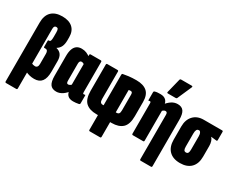

<svg xmlns="http://www.w3.org/2000/svg" viewBox="-110 -1252 2422 1953"><g transform="rotate(30 1101.0 -275.5)"><path d="M40 185Q28 185 28 172V-518Q28 -602 72 -645.5Q116 -689 199 -689Q277 -689 320 -650.5Q363 -612 363 -540V-504Q363 -459 349.5 -429.5Q336 -400 306 -382V-380Q344 -371 363 -344Q382 -317 382 -270V-147Q382 -69 353 -31.5Q324 6 265 6Q236 6 210 -0.5Q184 -7 164 -17L165 -121Q175 -116 186 -113Q197 -110 208 -110Q224 -110 233 -121.5Q242 -133 242 -155V-276Q242 -297 234.5 -308Q227 -319 211 -319H198Q191 -319 191 -328V-398Q191 -407 198 -407H203Q216 -407 220.5 -420.5Q225 -434 225 -463V-515Q225 -544 219 -554.5Q213 -565 198 -565Q184 -565 177.5 -555.5Q171 -546 171 -527V172Q171 185 159 185Z M524 6Q474 6 452 -25.5Q430 -57 430 -126V-358Q430 -407 441.5 -439Q453 -471 476 -487Q499 -503 533 -503Q564 -503 590 -492.5Q616 -482 639 -462L638 -368Q627 -378 617.5 -382.5Q608 -387 599 -387Q590 -387 584.5 -383Q579 -379 576 -370.5Q573 -362 573 -348V-155Q573 -134 577.5 -126Q582 -118 593 -118Q603 -118 614 -124.5Q625 -131 633 -142L656 -81Q632 -42 596.5 -18Q561 6 524 6ZM722 6Q633 6 633 -91V-104L627 -117V-422L628 -447V-484Q628 -497 640 -497H758Q770 -497 770 -484V-130Q770 -119 772 -115Q774 -111 781 -111Q785 -111 788 -111.5Q791 -112 793 -113Q800 -116 800 -108V-16Q800 -4 788 -1Q755 6 722 6Z M1023 185Q1012 185 1012 172V0H994Q911 0 867.5 -40.5Q824 -81 824 -178V-484Q824 -497 836 -497H956Q967 -497 967 -484V-165Q967 -137 975.5 -126Q984 -115 1001 -115H1012V-475Q1012 -486 1022 -488Q1044 -493 1084.5 -498Q1125 -503 1175 -503Q1257 -503 1300 -465.5Q1343 -428 1343 -344V-178Q1343 -81 1299 -40.5Q1255 0 1173 0H1155V172Q1155 185 1143 185ZM1155 -115H1165Q1183 -115 1191.5 -126Q1200 -137 1200 -165V-348Q1200 -366 1194.5 -373Q1189 -380 1178 -380Q1172 -380 1166 -379.5Q1160 -379 1155 -377Z M1621 185Q1610 185 1610 172V-348Q1610 -365 1604.5 -372.5Q1599 -380 1587 -380Q1578 -380 1568 -374Q1558 -368 1550 -358L1527 -419Q1550 -453 1584.5 -478Q1619 -503 1661 -503Q1709 -503 1731 -472Q1753 -441 1753 -372V172Q1753 185 1741 185ZM1423 0Q1411 0 1411 -13V-368Q1411 -378 1408.5 -382.5Q1406 -387 1399 -387Q1396 -387 1393 -386Q1390 -385 1387 -384Q1381 -383 1381 -390V-481Q1381 -493 1392 -496Q1407 -501 1424 -502Q1441 -503 1458 -503Q1501 -503 1524 -479Q1547 -455 1547 -407V-395L1554 -380V-13Q1554 0 1542 0ZM1519 -546Q1505 -546 1509 -560L1550 -725Q1553 -736 1566 -736H1689Q1704 -736 1697 -720L1625 -556Q1622 -546 1609 -546Z M1977 6Q1894 6 1849 -39.5Q1804 -85 1804 -169V-324Q1804 -403 1848 -450Q1892 -497 1968 -497H2184Q2195 -497 2195 -485V-390Q2195 -376 2184 -378L2121 -385V-383Q2134 -371 2142 -347Q2150 -323 2150 -294V-169Q2150 -85 2105 -39.5Q2060 6 1977 6ZM1977 -118Q1994 -118 2001 -130Q2008 -142 2008 -170V-326Q2008 -342 2005.5 -352Q2003 -362 1998.5 -369Q1994 -376 1988 -380H1976Q1961 -380 1953.5 -365.5Q1946 -351 1946 -322V-170Q1946 -142 1953 -130Q1960 -118 1977 -118Z"/></g></svg>

Font: Sofia Sans Extra Condensed Black
Style: Regular
Weight: 900
Designer: Botio Nikoltchev, Ani Petrova
Foundry: lettersoup
Version: Version 4.101